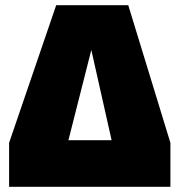

<svg xmlns="http://www.w3.org/2000/svg" viewBox="-20 -718 690 738"><path d="M15 -169 196 -698H473L635 -169V0H15ZM409 -179 331 -526 243 -179Z"/></svg>

Font: Azeret Mono Black
Style: Regular
Weight: 900
Designer: Martin Vácha
Foundry: Displaay
Version: Version 1.000; Glyphs 3.0.3, build 3074